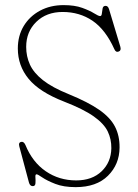

<svg xmlns="http://www.w3.org/2000/svg" viewBox="-20 -734 552 770"><path d="M283.5 16.5Q235 16.5 201.8 3.5Q168.5 -9.5 150 -22.2Q131.5 -35 126.5 -35Q121 -35 122 -23Q123 -11 122.2 0.8Q121.5 12.5 111.5 12.5Q100 12.5 96 -2.5L57.5 -146.5Q53 -163 65.5 -165Q75.5 -167 82 -152.5Q110 -84 163.5 -47.2Q217 -10.5 285.5 -10.5Q349.5 -10.5 387.5 -47Q425.5 -83.5 426.5 -139.5Q427 -175.5 412.2 -206.5Q397.5 -237.5 356.5 -266.8Q315.5 -296 237 -326.5Q138 -365 94.8 -417.8Q51.5 -470.5 51.5 -539.5Q51.5 -590.5 75.2 -629.8Q99 -669 140.5 -691.2Q182 -713.5 235 -713.5Q279.5 -713.5 309.8 -702.5Q340 -691.5 357.5 -680.5Q375 -669.5 381.5 -669.5Q387.5 -669.5 388.5 -679.8Q389.5 -690 391.5 -700.2Q393.5 -710.5 403.5 -710.5Q413.5 -710.5 417.5 -696.5L462.5 -547Q467 -531.5 456.5 -527.5Q444.5 -522.5 438.5 -537Q403 -615.5 351 -650.8Q299 -686 231 -686Q166.5 -686 125.8 -646.5Q85 -607 85 -546Q85 -508 100 -475Q115 -442 152.2 -412.5Q189.5 -383 256.5 -356Q333.5 -324.5 378 -293.5Q422.5 -262.5 441.2 -226Q460 -189.5 459.5 -142Q459 -75 413 -29.2Q367 16.5 283.5 16.5Z"/></svg>

Font: Fraunces 72pt S100 Thin
Style: Regular
Weight: 100
Version: Version 1.000; ttfautohint (v1.8.3)